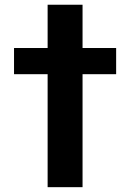

<svg xmlns="http://www.w3.org/2000/svg" viewBox="-20 -775 539 795"><path d="M177.2 -467.8H38.1V-576.2H177.2V-755.4H321.8V-576.2H460.9V-467.8H321.8V0H177.2Z"/></svg>

Font: Krona One
Style: Regular
Weight: 400
Version: Version 1.003